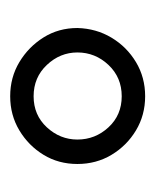

<svg xmlns="http://www.w3.org/2000/svg" viewBox="16 -725 305 377"><g transform="rotate(-90 168.5 -536.5)"><path d="M168 -404Q131 -404 101 -422Q71 -440 53 -470Q35 -500 35 -537Q35 -574 53 -603.5Q71 -633 101 -651Q131 -669 168 -669Q205 -669 235 -651Q265 -633 283.5 -603.5Q302 -574 302 -537Q301 -500 283 -470Q265 -440 235 -422Q205 -404 168 -404ZM168 -450Q205 -450 229.5 -476Q254 -502 254 -537Q254 -571 229.5 -597Q205 -623 168 -623Q131 -623 107 -597Q83 -571 83 -537Q83 -502 107 -476Q131 -450 168 -450Z"/></g></svg>

Font: Frank Ruhl Libre SemiBold
Style: Regular
Weight: 600
Designer: Yanek Iontef
Foundry: Fontef
Version: Version 6.003;gftools[0.9.30]